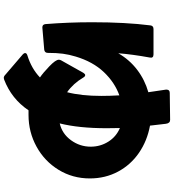

<svg xmlns="http://www.w3.org/2000/svg" viewBox="29 -882 941 1040"><g transform="rotate(90 500.0 -362.5)"><path d="M128 -121Q113 -121 111 -138Q101 -262 101 -391Q101 -572 118 -706Q120 -723 138 -723H275Q297 -723 292 -702Q275 -609 269 -532Q304 -593 358.5 -634.5Q413 -676 480 -695L466 -790V-794Q466 -811 484 -811L630 -813Q648 -813 651 -790L661 -704Q743 -689 808 -644.5Q873 -600 910 -531Q947 -462 947 -378Q947 -285 900.5 -209Q854 -133 775 -89.5Q696 -46 603 -46H578Q516 46 412 86L403 88Q394 88 387 81L275 -15Q268 -21 268 -28Q268 -36 281 -40Q352 -62 400 -108Q376 -124 340 -158.5Q304 -193 304 -210Q304 -216 307 -222L375 -343Q382 -353 387 -353Q395 -353 401 -342Q433 -288 480 -255Q500 -332 500 -440Q500 -487 497 -538Q427 -513 371 -454Q315 -395 287 -302Q276 -266 271.5 -232Q267 -198 267 -151Q267 -133 249 -131L131 -121ZM775 -383Q775 -435 748 -478Q721 -521 674 -541L675 -469Q675 -319 649 -215Q705 -228 740 -276Q775 -324 775 -383Z"/></g></svg>

Font: LINE Seed JP_TTF ExtraBold
Style: Regular
Weight: 800
Designer: LY Corporation & Fontrix & Fontworks
Version: Version 1.015